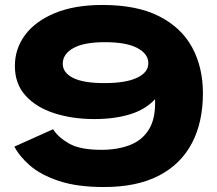

<svg xmlns="http://www.w3.org/2000/svg" viewBox="-20 -742 875 774"><path d="M399 12Q291 12 217.5 -12.5Q144 -37 101 -74.5Q58 -112 38 -151L194 -221Q215 -188 259 -163Q303 -138 389 -138Q453 -138 503 -157Q553 -176 580.5 -220.5Q608 -265 605 -342Q566 -300 503.5 -281Q441 -262 360 -262Q272 -262 199 -285.5Q126 -309 83 -356.5Q40 -404 40 -476Q40 -546 81.5 -601.5Q123 -657 202 -689.5Q281 -722 393 -722Q532 -722 621.5 -676.5Q711 -631 754.5 -551Q798 -471 798 -366Q798 -249 753.5 -164.5Q709 -80 620.5 -34Q532 12 399 12ZM401 -407Q487 -407 532.5 -428.5Q578 -450 578 -487Q578 -525 533.5 -548.5Q489 -572 403 -572Q318 -572 275.5 -548Q233 -524 233 -485Q233 -449 274.5 -428Q316 -407 401 -407Z"/></svg>

Font: Special Gothic Extended Bold
Style: Regular
Weight: 700
Width: 7
Designer: Alistair McCready
Foundry: Monolith
Version: Version 1.000; ttfautohint (v1.8.4.7-5d5b)